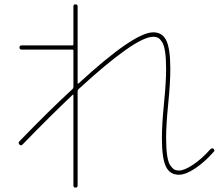

<svg xmlns="http://www.w3.org/2000/svg" viewBox="-20 -810 1040 890"><path d="M70.3 -155.3Q209 -298.8 316.4 -397.5Q320.3 -401.4 320.3 -406.2V-575.2Q320.3 -580.1 315.4 -580.1H80.1Q70.3 -580.1 70.3 -589.8Q70.3 -599.6 80.1 -599.6H315.4Q320.3 -599.6 320.3 -605.5V-780.3Q320.3 -790 330.1 -790Q339.8 -790 339.8 -780.3V-423.8Q339.8 -422.9 341.3 -422.4Q342.8 -421.9 343.8 -422.9Q601.6 -660.2 690.4 -660.2Q733.4 -660.2 751.5 -621.1Q769.5 -582 769.5 -490.2Q769.5 -425.8 759.8 -329.1Q750 -232.4 750 -169.9Q750 -121.1 754.9 -88.9Q759.8 -56.6 769.5 -43Q779.3 -29.3 788.1 -24.4Q796.9 -19.5 809.6 -19.5Q834 -19.5 874 -45.9Q914.1 -72.3 955.1 -118.2Q963.9 -126 969.7 -120.1Q977.5 -112.3 970.7 -106.4Q929.7 -59.6 885.3 -29.8Q840.8 0 809.6 0Q766.6 0 748.5 -39.1Q730.5 -78.1 730.5 -169.9Q730.5 -234.4 740.2 -331.1Q750 -427.7 750 -490.2Q750 -539.1 745.1 -570.8Q740.2 -602.5 730.5 -616.7Q720.7 -630.9 711.9 -635.3Q703.1 -639.6 690.4 -639.6Q608.4 -639.6 343.8 -396.5Q339.8 -392.6 339.8 -386.7V49.8Q339.8 59.6 330.1 59.6Q320.3 59.6 320.3 49.8V-369.1Q320.3 -370.1 319.3 -371.1Q318.4 -372.1 317.4 -371.1Q213.9 -273.4 84 -139.6Q77.1 -132.8 70.3 -139.6Q62.5 -148.4 70.3 -155.3Z"/></svg>

Font: Rounded Mgen+ 1m thin
Style: Regular
Weight: 100
Designer: [Source Han Sans]
Ryoko NISHIZUKA  (kana & ideographs); Paul D. Hunt (Latin, Greek & Cyrillic); Wenlong ZHANG  (bopomofo
Version: Version 1.059.20150602